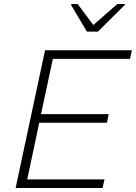

<svg xmlns="http://www.w3.org/2000/svg" viewBox="-20 -939 679 959"><path d="M58 0 205 -688H639L629 -645H244L185 -369H523L514 -326H176L116 -43H502L492 0ZM414 -781 335 -914 337 -919H368L446 -814L566 -919H604L603 -914L469 -781Z"/></svg>

Font: Saira ExtraLight
Style: Italic
Weight: 200
Italic angle: -12°
Designer: Hector Gatti with collaboration of the Omnibus-Type team
Foundry: Omnibus-Type
Version: Version 1.100; ttfautohint (v1.8.3)